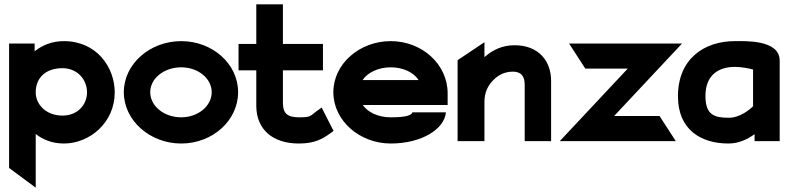

<svg xmlns="http://www.w3.org/2000/svg" viewBox="-20 -652 3650 887"><path d="M22 124 145 215V-33C178 -7 221 11 275 11C394 11 510 -85 510 -225C510 -341 427 -462 275 -462C220 -462 175 -443 140 -415V-451H22ZM145 -225C145 -292 190 -337 269 -337C335 -337 382 -287 382 -225C382 -169 339 -118 269 -118C192 -118 145 -170 145 -225Z M552 -226C552 -95 673 11 817 11C962 11 1080 -95 1080 -226C1080 -357 962 -462 817 -462C673 -462 552 -357 552 -226ZM674 -226C674 -290 738 -341 817 -341C895 -341 958 -290 958 -226C958 -162 895 -110 817 -110C738 -110 674 -162 674 -226Z M1082 -327H1164V-160C1166 -54 1239 11 1361 11C1435 11 1470 -11 1503 -34L1521 -47L1466 -155L1442 -138C1411 -115 1417 -110 1361 -110C1307 -110 1287 -129 1287 -176V-327H1472V-449H1287V-632H1164V-449H1082Z M1520 -226C1520 -95 1641 11 1785 11C1930 11 2034 -57 2040 -133H1885C1880 -112 1820 -110 1785 -110C1728 -110 1679 -133 1656 -167H2048V-221C2048 -355 1930 -462 1785 -462C1641 -462 1520 -357 1520 -226ZM1655 -282C1677 -316 1727 -341 1785 -341C1843 -341 1892 -317 1914 -282Z M2094 0H2218V-183C2218 -226 2236 -260 2260 -283C2281 -304 2310 -321 2349 -321C2387 -321 2404 -301 2404 -260V0H2526V-278C2526 -372 2467 -443 2357 -443C2299 -443 2254 -420 2218 -388V-457L2094 -374Z M2566 0H3102L3027 -116H2817L3131 -451H2609L2684 -335H2880Z M3112 -207C3112 -53 3218 11 3345 11C3395 11 3435 -10 3466 -32V0H3582V-372C3582 -470 3420 -462 3375 -462C3234 -462 3112 -381 3112 -207ZM3239 -209C3239 -309 3304 -343 3375 -343C3406 -343 3439 -336 3459 -331V-161C3444 -146 3398 -108 3348 -108C3282 -108 3239 -119 3239 -209Z"/></svg>

Font: Charger Sport
Style: Ult
Weight: 1000
Designer: Jasper
Foundry: Cannot Into Space Fonts
Version: Version 1.1